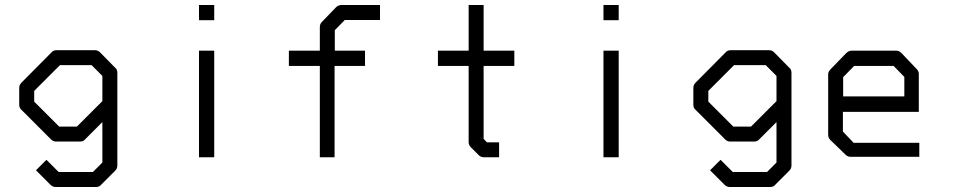

<svg xmlns="http://www.w3.org/2000/svg" viewBox="-20 -679 3820 769"><path d="M390 -190 321 -121Q314 -112 300 -112H205Q193 -112 184 -121L66 -239Q57 -246 57 -260V-327Q57 -339 66 -348L187 -470Q193.5 -478 208 -478H359Q372 -478 380 -470L441 -408Q450 -401 450 -387V-16Q450 -4 441 5L385 61Q378 70 364 70H203Q191 70 182 61L124 3L166 -39L215 10H352L390 -28ZM390 -274V-375L347 -418H220L117 -315V-272L217 -172H288Z M777 -659H838V-598H777ZM777 -476H838V-49H777Z M1361 -599 1321 -558V-476H1442V-415H1320V-49H1261V-415H1137V-476H1261V-570Q1261 -583 1269 -591L1326 -650Q1335 -659 1348 -659H1502V-599Z M1917 -123 1930 -109H1979V-49H1918Q1906 -49 1897 -58L1866 -89Q1857 -98 1857 -110V-415H1734V-476H1857V-659H1917V-476H2040V-415H1917Z M2397 -659H2458V-598H2397ZM2397 -476H2458V-49H2397Z M3090 -190 3021 -121Q3014 -112 3000 -112H2905Q2893 -112 2884 -121L2766 -239Q2757 -246 2757 -260V-327Q2757 -339 2766 -348L2887 -470Q2893.5 -478 2908 -478H3059Q3072 -478 3080 -470L3141 -408Q3150 -401 3150 -387V-16Q3150 -4 3141 5L3085 61Q3078 70 3064 70H2903Q2891 70 2882 61L2824 3L2866 -39L2915 10H3052L3090 -28ZM3090 -274V-375L3047 -418H2920L2817 -315V-272L2917 -172H2988Z M3356 -231V-152L3399 -107H3662V-51H3387Q3375 -51 3367 -59L3305 -119Q3297 -127 3297 -140V-382Q3297 -392 3307 -402L3368 -465Q3379 -476 3390 -476H3571Q3581 -476 3592 -465L3651 -403Q3660 -394 3660 -383V-231ZM3357 -293H3602V-371L3559 -415H3401L3357 -370Z"/></svg>

Font: IBM 3270
Style: Regular
Weight: 400
Monospace: yes
Version: Version 2.3.1